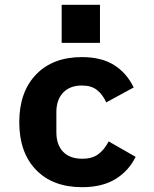

<svg xmlns="http://www.w3.org/2000/svg" viewBox="-20 -765 640 797"><path d="M60 -258Q60 -383 129.5 -455.5Q199 -528 320 -528Q401 -528 453.5 -495Q506 -462 535 -402L421 -340Q406 -373 382.5 -391.5Q359 -410 320 -410Q270 -410 242 -380.5Q214 -351 214 -300V-216Q214 -164 242 -135Q270 -106 322 -106Q362 -106 387.5 -124.5Q413 -143 431 -178L543 -114Q514 -55 459 -21.5Q404 12 321 12Q199 12 129.5 -60Q60 -132 60 -258ZM395 -745V-587H236V-745Z"/></svg>

Font: iA Writer Quattro V
Style: Regular
Weight: 400
Designer: Mike Abbink, Paul van der Laan, Pieter van Rosmalen, Oliver Reichenstein
Foundry: Information Architects Inc.
Version: Version 2.000